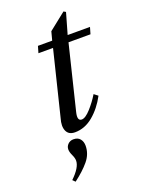

<svg xmlns="http://www.w3.org/2000/svg" viewBox="-162 -690 764 1026"><g transform="rotate(-20 219.5 -177.5)"><path d="M125 -86 215 -452H132L143 -490H224L237 -539L334 -616L346 -609L312 -490H439L428 -452H303L214 -88Q202 -40 229 -40Q250 -40 281 -74.5Q312 -109 334 -146L356 -129Q323 -67 275.5 -27.5Q228 12 172 12Q136 12 124 -15.5Q112 -43 125 -86ZM70 247Q125 194 125 156Q125 141 115.5 121Q106 101 106 86Q106 69 118.5 56.5Q131 44 150 44Q175 44 187.5 59.5Q200 75 200 98Q200 145 168 183.5Q136 222 84 261Z"/></g></svg>

Font: Lingua Franca
Style: Italic
Weight: 400
Italic angle: -13°
Version: Version 1.19